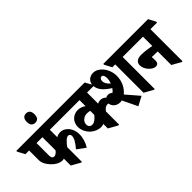

<svg xmlns="http://www.w3.org/2000/svg" viewBox="-72 -1544 2247 2247"><g transform="rotate(-45 1051.5 -420.5)"><path d="M241 -164C250 -164 258 -165 267 -168V-54L377 8H390V-236C432 -290 463 -323 493 -323C512 -323 523 -309 523 -288C523 -250 494 -202 444 -145L547 -69C580 -122 599 -179 599 -245C599 -287 585 -328 562 -360C537 -393 501 -418 456 -418C430 -418 409 -411 390 -400V-523H686V-537L638 -626H-62V-613L-14 -523H47V-367C47 -314 73 -271 112 -230C149 -191 195 -164 241 -164ZM170 -314V-523H267V-305C244 -277 226 -265 206 -265C183 -265 170 -283 170 -314Z M328 -701C370 -701 392 -727 392 -778C392 -829 370 -856 328 -856C286 -856 264 -829 264 -778C264 -728 286 -701 328 -701Z M837 -120C853 -120 868 -123 881 -129V-54L992 8H1006V-211C1032 -245 1053 -257 1075 -257C1101 -257 1115 -243 1134 -217L1173 -246C1131 -325 1102 -352 1054 -352C1036 -352 1020 -348 1006 -340V-523H1119V-537L1069 -626H562V-613L610 -523H881V-423C853 -444 820 -456 783 -456C706 -456 645 -397 645 -315C645 -262 670 -211 708 -174C744 -140 792 -120 837 -120ZM734 -265C734 -313 778 -352 833 -352C851 -352 867 -350 881 -345V-278C846 -235 816 -213 783 -213C752 -213 734 -235 734 -265Z M1317 15 1430 -45 1294 -203C1357 -256 1391 -330 1391 -416C1391 -478 1367 -538 1331 -579C1300 -615 1262 -637 1217 -637C1156 -637 1112 -593 1112 -535C1112 -465 1161 -408 1252 -351C1241 -336 1229 -321 1215 -310C1196 -325 1180 -332 1161 -332C1121 -332 1093 -303 1093 -262C1093 -208 1140 -167 1199 -167C1209 -167 1219 -168 1228 -171ZM1582 8H1595V-523H1706V-537L1658 -626H1377V-613L1424 -523H1472V-54ZM1225 -492C1225 -518 1239 -537 1259 -537C1281 -537 1292 -512 1292 -478C1292 -452 1287 -426 1277 -401C1244 -431 1225 -460 1225 -492Z M1792 -168C1823 -168 1838 -189 1838 -226C1838 -245 1837 -264 1835 -281C1838 -281 1840 -281 1844 -281C1878 -281 1906 -280 1931 -279V-54L2041 8H2055V-523H2165V-537L2118 -626H1582V-613L1630 -523H1931V-368C1884 -379 1814 -388 1763 -388C1702 -388 1667 -360 1667 -311C1667 -244 1735 -168 1792 -168Z"/></g></svg>

Font: Noto Serif Devanagari ExtraCondensed ExtraBold
Style: Regular
Weight: 800
Width: 2
Designer: Universal Thirst, Indian Type Foundry and the Monotype Design Team
Foundry: Monotype Imaging Inc.
Version: Version 2.004